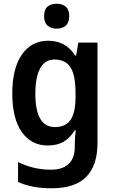

<svg xmlns="http://www.w3.org/2000/svg" viewBox="-20 -772 614 1032"><path d="M239 -553Q334 -553 384 -473H389L401 -543H504V-2Q504 116 444 178Q384 240 257 240Q150 240 77 206V99Q118 119 161 129.5Q204 140 255 140Q316 140 349 109Q382 78 382 16V1Q382 -13 383.5 -34.5Q385 -56 387 -72H382Q358 -32 323 -11Q288 10 237 10Q148 10 97 -62.5Q46 -135 46 -270Q46 -404 97.5 -478.5Q149 -553 239 -553ZM272 -452Q222 -452 196 -405Q170 -358 170 -268Q170 -89 275 -89Q333 -89 359.5 -128Q386 -167 386 -250V-273Q386 -366 359.5 -409Q333 -452 272 -452ZM285 -752Q314 -752 333 -736.5Q352 -721 352 -685Q352 -650 333 -634Q314 -618 285 -618Q255 -618 236 -634Q217 -650 217 -685Q217 -721 235.5 -736.5Q254 -752 285 -752Z"/></svg>

Font: Noto Sans Lao UI SemCond SemBd
Style: Regular
Weight: 600
Width: 4
Designer: Monotype Design Team
Foundry: Monotype Imaging Inc.
Version: Version 2.000; ttfautohint (v1.8.4.7-5d5b)